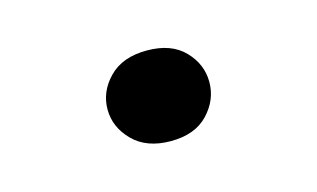

<svg xmlns="http://www.w3.org/2000/svg" viewBox="-36 -753 496 300"><g transform="rotate(-15 211.5 -602.5)"><path d="M212.6 -529.8Q173.4 -529.8 151.4 -552.1Q129.4 -574.3 129.4 -603.1Q129.4 -632 151.2 -654.2Q172.9 -676.4 212.3 -676.4Q251.8 -676.4 273 -654.4Q294.2 -632.5 294.2 -603.6Q294.2 -574.8 273 -552.3Q251.8 -529.8 212.6 -529.8Z"/></g></svg>

Font: Khula ExtraBold
Style: Regular
Weight: 800
Designer: Erin McLaughlin, Steve Matteson
Version: Version 1.002;PS 1.0;hotconv 1.0.72;makeotf.lib2.5.5900; ttf